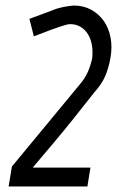

<svg xmlns="http://www.w3.org/2000/svg" viewBox="-20 -672 439 692"><path d="M267 -367Q286 -389 296 -411.5Q306 -434 312 -460Q315 -485 311.5 -507.5Q308 -530 298 -547Q288 -564 271.5 -574.5Q255 -585 233 -585Q228 -585 221.5 -583.5Q215 -582 201 -577.5Q187 -573 163.5 -564.5Q140 -556 102 -541L86 -604L172 -636Q188 -643 209.5 -647Q231 -651 246 -652Q281 -652 308.5 -637Q336 -622 354 -596.5Q372 -571 378.5 -536.5Q385 -502 378 -463Q372 -428 359.5 -398.5Q347 -369 319 -338Q284 -293 245.5 -245Q207 -197 174 -158Q135 -111 98 -68H306L295 0H11L23 -72Z"/></svg>

Font: Marvel
Style: Bold Italic
Weight: 700
Italic angle: -12°
Designer: Carolina Trebol
Foundry: Carolina Trebol
Version: Version 1.001